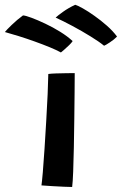

<svg xmlns="http://www.w3.org/2000/svg" viewBox="-120 -762 498 785"><path d="M175 2.5Q165 2.5 142 1.5Q119 0.5 93.5 -1Q68 -2.5 49.5 -4Q51.5 -17 55 -57.2Q58.5 -97.5 62 -153Q65.5 -208.5 69 -267.2Q72.5 -326 74.8 -377.2Q77 -428.5 77.5 -459.5Q87 -461 109.2 -461.8Q131.5 -462.5 153.8 -462.8Q176 -463 185.5 -463Q185.5 -435 185 -385.5Q184.5 -336 183.8 -277Q183 -218 182 -161Q181 -104 179.2 -60Q177.5 -16 175 2.5ZM187.5 -742.5Q198 -739.5 219.2 -727.5Q240.5 -715.5 266.2 -697.2Q292 -679 316.8 -657.2Q341.5 -635.5 358.5 -612.5Q347 -600.5 329.2 -588.8Q311.5 -577 305.5 -575Q285.5 -591.5 250.2 -613.2Q215 -635 176.2 -655.8Q137.5 -676.5 107.5 -690Q115 -697.5 137.8 -713.8Q160.5 -730 187.5 -742.5ZM-26 -699Q-15.5 -698.5 9.2 -689.2Q34 -680 65.2 -665.2Q96.5 -650.5 126.2 -632Q156 -613.5 177 -594Q173 -587.5 162.8 -577.5Q152.5 -567.5 142.5 -558.8Q132.5 -550 129 -547.5Q112 -557 83.5 -568.8Q55 -580.5 21.5 -592.5Q-12 -604.5 -44 -614.5Q-76 -624.5 -100 -631Q-94 -639 -72 -660.2Q-50 -681.5 -26 -699Z"/></svg>

Font: Grandstander Medium
Style: Regular
Weight: 500
Designer: Tyler Finck
Foundry: Etcetera Type Co
Version: Version 1.200; ttfautohint (v1.8.3)